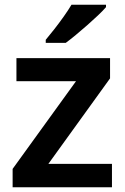

<svg xmlns="http://www.w3.org/2000/svg" viewBox="-20 -786 524 806"><path d="M33 0V-77L299 -445H49V-542H442V-457L183 -98H450V0ZM425 -756Q413 -742 392 -722Q371 -702 346.5 -680.5Q322 -659 298.5 -639.5Q275 -620 256 -606H172V-619Q188 -638 208 -663.5Q228 -689 247.5 -716.5Q267 -744 280 -766H425Z"/></svg>

Font: Noto Sans Symbols SemiBold
Style: Regular
Weight: 600
Version: Version 2.002